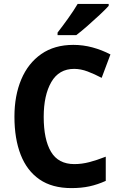

<svg xmlns="http://www.w3.org/2000/svg" viewBox="-20 -954 619 984"><path d="M360 -601Q282 -601 243 -533.5Q204 -466 204 -355Q204 -239 241.5 -176Q279 -113 361 -113Q399 -113 437.5 -123Q476 -133 522 -151V-27Q480 -8 438.5 1Q397 10 346 10Q247 10 182.5 -34.5Q118 -79 86 -161Q54 -243 54 -356Q54 -464 89 -547Q124 -630 191.5 -677Q259 -724 356 -724Q406 -724 454 -711Q502 -698 546 -675L501 -555Q465 -574 429.5 -587.5Q394 -601 360 -601ZM537 -924Q521 -906 491 -878Q461 -850 428.5 -821.5Q396 -793 371 -774H275V-787Q300 -819 329 -859.5Q358 -900 378 -934H537Z"/></svg>

Font: Noto Sans Gujarati SemiCondensed
Style: Bold
Weight: 700
Width: 4
Designer: Jelle Bosma - Monotype Design Team, Universal Thirst
Foundry: Monotype Imaging Inc.
Version: Version 2.106; ttfautohint (v1.8.4.7-5d5b)